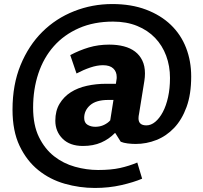

<svg xmlns="http://www.w3.org/2000/svg" viewBox="-20 -712 1006 951"><path d="M551 -53H549Q520 -23 481 -6Q442 11 391 11Q326 11 290 -25Q254 -61 254 -114Q254 -163 275 -198Q296 -233 330.5 -255Q365 -277 410.5 -287Q456 -297 504 -297H554L557 -317Q558 -321 558 -324.5Q558 -328 558 -331Q558 -357 541 -373Q524 -389 490 -389Q461 -389 427 -377.5Q393 -366 359 -348L328 -439Q373 -463 420 -477Q467 -491 521 -491Q561 -491 593.5 -482.5Q626 -474 649 -456.5Q672 -439 685 -412Q698 -385 698 -348Q698 -330 695 -311L669 -150Q666 -136 666 -126Q666 -91 705 -91Q728 -91 749 -108.5Q770 -126 786.5 -157Q803 -188 812.5 -231Q822 -274 822 -326Q822 -385 803 -436Q784 -487 748 -524.5Q712 -562 659.5 -583.5Q607 -605 540 -605Q445 -605 371 -572.5Q297 -540 246.5 -483Q196 -426 170 -348Q144 -270 144 -179Q144 -92 173 -33Q202 26 248 62Q294 98 351.5 114Q409 130 466 130Q530 130 575 120Q620 110 660 93L684 173Q642 191 580.5 205Q519 219 450 219Q374 219 300.5 198Q227 177 169.5 130.5Q112 84 77 10.5Q42 -63 42 -169Q42 -293 82 -390Q122 -487 189.5 -554Q257 -621 347 -656.5Q437 -692 536 -692Q630 -692 703 -664.5Q776 -637 826 -589Q876 -541 901.5 -475.5Q927 -410 927 -333Q927 -245 904 -182Q881 -119 842.5 -78.5Q804 -38 754.5 -18.5Q705 1 652 1Q633 1 612.5 -1.5Q592 -4 578 -10ZM542 -217H516Q456 -217 426.5 -191Q397 -165 397 -128Q397 -104 413.5 -94Q430 -84 452 -84Q476 -84 495.5 -93.5Q515 -103 526 -116Z"/></svg>

Font: Mukta ExtraBold
Style: Regular
Weight: 800
Designer: Girish Dalvi and Yashodeep Gholap
Foundry: Ek Type
Version: Version 2.538;PS 1.002;hotconv 16.6.51;makeotf.lib2.5.65220;